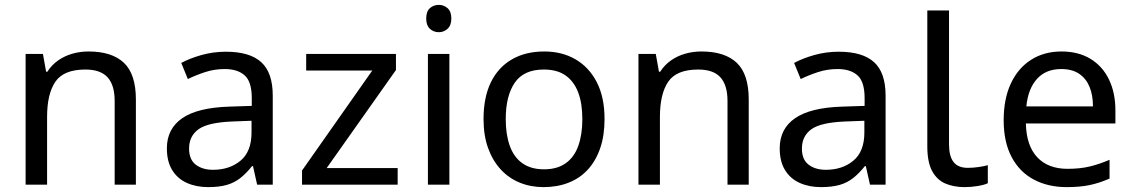

<svg xmlns="http://www.w3.org/2000/svg" viewBox="-20 -757 4643 787"><path d="M343 -546Q439 -546 488 -499.5Q537 -453 537 -349V0H450V-343Q450 -408 421 -440Q392 -472 330 -472Q241 -472 207 -422Q173 -372 173 -278V0H85V-536H156L169 -463H174Q192 -491 218.5 -509.5Q245 -528 277 -537Q309 -546 343 -546Z M906 -545Q1004 -545 1051 -502Q1098 -459 1098 -365V0H1034L1017 -76H1013Q990 -47 965.5 -27.5Q941 -8 909.5 1Q878 10 833 10Q785 10 746.5 -7Q708 -24 686 -59.5Q664 -95 664 -149Q664 -229 727 -272.5Q790 -316 921 -320L1012 -323V-355Q1012 -422 983 -448Q954 -474 901 -474Q859 -474 821 -461.5Q783 -449 750 -433L723 -499Q758 -518 806 -531.5Q854 -545 906 -545ZM932 -259Q832 -255 793.5 -227Q755 -199 755 -148Q755 -103 782.5 -82Q810 -61 853 -61Q921 -61 966 -98.5Q1011 -136 1011 -214V-262Z M1610 0H1218V-58L1506 -468H1235V-536H1603V-470L1319 -68H1610Z M1822 -536V0H1734V-536ZM1779 -737Q1799 -737 1814.5 -723.5Q1830 -710 1830 -681Q1830 -653 1814.5 -639Q1799 -625 1779 -625Q1757 -625 1742 -639Q1727 -653 1727 -681Q1727 -710 1742 -723.5Q1757 -737 1779 -737Z M2458 -269Q2458 -202 2440.5 -150.5Q2423 -99 2390.5 -63Q2358 -27 2311.5 -8.5Q2265 10 2208 10Q2155 10 2110 -8.5Q2065 -27 2032 -63Q1999 -99 1980.5 -150.5Q1962 -202 1962 -269Q1962 -358 1992 -419.5Q2022 -481 2078 -513.5Q2134 -546 2211 -546Q2284 -546 2339.5 -513.5Q2395 -481 2426.5 -419.5Q2458 -358 2458 -269ZM2053 -269Q2053 -206 2069.5 -159.5Q2086 -113 2121 -88Q2156 -63 2210 -63Q2264 -63 2299 -88Q2334 -113 2350.5 -159.5Q2367 -206 2367 -269Q2367 -333 2350 -378Q2333 -423 2298.5 -447.5Q2264 -472 2209 -472Q2127 -472 2090 -418Q2053 -364 2053 -269Z M2855 -546Q2951 -546 3000 -499.5Q3049 -453 3049 -349V0H2962V-343Q2962 -408 2933 -440Q2904 -472 2842 -472Q2753 -472 2719 -422Q2685 -372 2685 -278V0H2597V-536H2668L2681 -463H2686Q2704 -491 2730.5 -509.5Q2757 -528 2789 -537Q2821 -546 2855 -546Z M3418 -545Q3516 -545 3563 -502Q3610 -459 3610 -365V0H3546L3529 -76H3525Q3502 -47 3477.5 -27.5Q3453 -8 3421.5 1Q3390 10 3345 10Q3297 10 3258.5 -7Q3220 -24 3198 -59.5Q3176 -95 3176 -149Q3176 -229 3239 -272.5Q3302 -316 3433 -320L3524 -323V-355Q3524 -422 3495 -448Q3466 -474 3413 -474Q3371 -474 3333 -461.5Q3295 -449 3262 -433L3235 -499Q3270 -518 3318 -531.5Q3366 -545 3418 -545ZM3444 -259Q3344 -255 3305.5 -227Q3267 -199 3267 -148Q3267 -103 3294.5 -82Q3322 -61 3365 -61Q3433 -61 3478 -98.5Q3523 -136 3523 -214V-262Z M3934 10Q3890 10 3855.5 -4.5Q3821 -19 3801 -55.5Q3781 -92 3781 -157V-714H3870V-165Q3870 -117 3888.5 -93Q3907 -69 3947 -69Q3969 -69 3992.5 -72.5Q4016 -76 4029 -80V-6Q4015 1 3987.5 5.5Q3960 10 3934 10Z M4331 -546Q4400 -546 4449.5 -516Q4499 -486 4525.5 -431.5Q4552 -377 4552 -304V-251H4185Q4187 -160 4231.5 -112.5Q4276 -65 4356 -65Q4407 -65 4446.5 -74.5Q4486 -84 4528 -102V-25Q4487 -7 4447 1.5Q4407 10 4352 10Q4276 10 4217.5 -21Q4159 -52 4126.5 -113.5Q4094 -175 4094 -264Q4094 -352 4123.5 -415Q4153 -478 4206.5 -512Q4260 -546 4331 -546ZM4330 -474Q4267 -474 4230.5 -433.5Q4194 -393 4187 -321H4460Q4460 -367 4446 -401Q4432 -435 4403.5 -454.5Q4375 -474 4330 -474Z"/></svg>

Font: uhindi05
Style: Book
Weight: 400
Designer: Jelle Bosma - Monotype Design Team
Foundry: Monotype Imaging Inc.
Version: Version 2.003